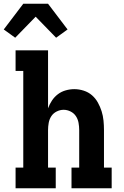

<svg xmlns="http://www.w3.org/2000/svg" viewBox="-39 -1003 659 1023"><path d="M44 0V-110H85V-625H44V-735H217V-426Q225 -448 238 -467.5Q251 -487 269.5 -501Q288 -515 311 -521.5Q334 -528 357 -528Q382 -528 407 -520Q432 -512 451 -495.5Q470 -479 482.5 -456.5Q495 -434 502.5 -410Q510 -386 512.5 -360.5Q515 -335 515 -310V-110H556V0H342V-110H383V-310Q383 -329 379.5 -348.5Q376 -368 365.5 -384Q355 -400 337 -409Q319 -418 300 -418Q281 -418 263 -409Q245 -400 234.5 -384Q224 -368 220.5 -348.5Q217 -329 217 -310V-110H258V0ZM42 -802 -19 -846 85 -983H217L321 -846L260 -802L151 -914Z"/></svg>

Font: Iosevka HT Extrabold Extended
Style: Regular
Weight: 800
Width: 7
Monospace: yes
Designer: Belleve Invis
Foundry: Belleve Invis
Version: Version 32.3.0; ttfautohint (v1.8.4)